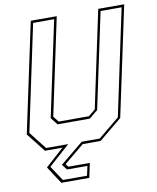

<svg xmlns="http://www.w3.org/2000/svg" viewBox="-95 -773 843 1030"><g transform="rotate(-10 326.5 -258.0)"><path d="M154.5 184.5 93 90 193 0H98L17 -103L144 -700H285.5L173.5 -172L197.5 -141.5H362.5L399.5 -172L511.5 -700H653L526 -103L401 0H303.5L194.5 90L206 106H323.5L307 184.5ZM165.5 171H297L308 119.5H197L174.5 90L300.5 -13.5H398.5L514 -108.5L636.5 -686.5H522L411.5 -166.5L365 -128H189L158.5 -166.5L269 -686.5H154.5L32 -108.5L106.5 -13.5H227L111.5 90Z"/></g></svg>

Font: Tourney Condensed Thin
Style: Italic
Weight: 100
Width: 3
Italic angle: -12°
Designer: Tyler Finck
Foundry: Etcetera Type Co
Version: Version 1.010; ttfautohint (v1.8.3)